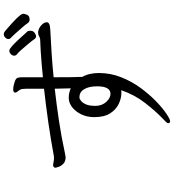

<svg xmlns="http://www.w3.org/2000/svg" viewBox="29 -896 941 1040"><g transform="rotate(-90 500.0 -375.5)"><path d="M915 -686Q902 -686 894 -698Q889 -706 873.5 -724Q858 -742 841 -761Q824 -780 813 -790Q809 -794 809 -801Q809 -810 817 -818Q825 -826 835 -826Q844 -826 851 -820Q899 -779 918.5 -759Q938 -739 942 -731.5Q946 -724 946 -719Q946 -715 940.5 -700.5Q935 -686 915 -686ZM844 -660Q840 -657 834.5 -654Q829 -651 824 -651Q815 -651 808 -661Q800 -673 783.5 -692.5Q767 -712 751 -730.5Q735 -749 725 -756Q719 -761 719 -770Q719 -780 727.5 -788Q736 -796 746 -796Q754 -796 770 -782Q786 -768 803.5 -749Q821 -730 834.5 -715Q848 -700 850 -698Q854 -694 854 -683Q854 -676 851.5 -669.5Q849 -663 844 -660ZM849 -640Q870 -636 885 -621.5Q900 -607 900 -593Q900 -585 890.5 -580Q881 -575 857 -574Q798 -571 733.5 -567Q669 -563 602 -556Q602 -507 602.5 -464Q603 -421 604 -401Q616 -379 620.5 -356.5Q625 -334 625 -311Q625 -248 602 -190Q579 -132 543.5 -84Q508 -36 470.5 0Q433 36 403.5 55.5Q374 75 364 75Q358 75 355 71Q353 67 353 66Q353 59 361.5 51Q370 43 377 36Q417 -2 462 -59.5Q507 -117 532 -190Q528 -189 524.5 -189Q521 -189 516 -189Q488 -189 457.5 -203.5Q427 -218 406.5 -250Q386 -282 386 -336Q386 -375 401 -406Q416 -437 439 -455Q462 -473 487 -474H493Q518 -474 542 -463L540 -550Q452 -540 365.5 -527Q279 -514 202 -497Q195 -496 187 -494Q179 -492 169 -491Q146 -491 133.5 -503.5Q121 -516 116.5 -529.5Q112 -543 112 -545Q112 -555 121 -558Q123 -559 127 -559Q131 -559 135 -558Q139 -557 144 -556Q149 -555 155.5 -554.5Q162 -554 168 -554Q174 -554 177 -555Q262 -571 355.5 -584.5Q449 -598 540 -608V-681Q540 -714 538.5 -725.5Q537 -737 528 -747Q524 -754 521.5 -756.5Q519 -759 519 -763Q519 -765 519.5 -766Q520 -767 520 -768Q522 -775 537 -775Q543 -775 550.5 -774Q558 -773 567 -770Q590 -764 596 -756.5Q602 -749 602 -726V-614Q640 -618 675.5 -621Q711 -624 744 -626L807 -629Q817 -630 824.5 -635Q832 -640 843 -640ZM447 -327Q448 -293 469 -270.5Q490 -248 512 -248Q553 -248 553 -321Q553 -363 538 -389.5Q523 -416 495 -416H491Q485 -416 474.5 -408Q464 -400 455.5 -381.5Q447 -363 447 -330Z"/></g></svg>

Font: QiushuiShotai
Style: Regular
Weight: 600
Designer: Fontworks Inc.
Foundry: Fontworks Inc.
Version: Version 1.250